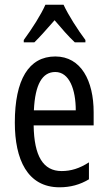

<svg xmlns="http://www.w3.org/2000/svg" viewBox="-20 -786 458 816"><path d="M250 -766H173C154 -723 117 -665 81 -616V-606H126C150 -629 181 -665 212 -700C242 -665 270 -632 298 -606H343V-616C310 -660 271 -721 250 -766ZM215 -546C102 -546 43 -447 43 -265C43 -109 96 10 233 10C279 10 320 -1 358 -24V-96C318 -70 281 -59 242 -59C163 -59 125 -123 123 -253H378V-309C378 -442 325 -546 215 -546ZM215 -480C275 -480 302 -405 302 -317H124C129 -428 160 -480 215 -480Z"/></svg>

Font: Noto Sans Lao Looped ExtraCondensed
Style: Regular
Weight: 400
Width: 2
Designer: Mark Frömberg, Ben Mitchell
Foundry: The Fontpad Ltd
Version: Version 1.002